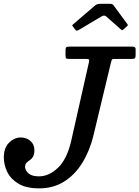

<svg xmlns="http://www.w3.org/2000/svg" viewBox="-52 -1000 747 1030"><path d="M-31.5 -155Q-31.5 -206.5 -3.5 -234.5Q24.5 -262.5 59.5 -262.5Q90 -262.5 111.2 -244Q132.5 -225.5 132.5 -195Q132.5 -171 125 -159Q117.5 -147 107.5 -140.5Q97.5 -134 90 -126.5Q82.5 -119 82.5 -103.5Q82.5 -96 88.8 -84.2Q95 -72.5 111.2 -63.2Q127.5 -54 158.5 -54Q210 -54 258 -99Q306 -144 329 -240L425.5 -668Q428 -679 424.2 -681.5Q420.5 -684 407 -684H320.5Q308 -684 303.8 -686.2Q299.5 -688.5 299.5 -701V-730Q299.5 -743.5 303.8 -746.8Q308 -750 321 -750H655Q664 -750 669.8 -747.5Q675.5 -745 675.5 -735.5V-704.5Q675.5 -691 671.8 -687.5Q668 -684 654.5 -684H565.5Q550 -684 548 -679.8Q546 -675.5 543 -663.5L448.5 -270Q428 -188 388.5 -124.8Q349 -61.5 291.2 -25.5Q233.5 10.5 158.5 10.5Q88.5 10.5 47 -14.5Q5.5 -39.5 -13 -77.5Q-31.5 -115.5 -31.5 -155ZM351.5 -841.5 340 -856.5Q335 -862.5 335.8 -864.5Q336.5 -866.5 343 -872L458.5 -971Q468.5 -979.5 486.5 -979.5H536Q546 -979.5 550 -977.5Q554 -975.5 557.5 -971L631.5 -870.5Q634 -866.5 633.8 -864.8Q633.5 -863 629 -859L611.5 -843.5Q604.5 -837.5 602.5 -838Q600.5 -838.5 595.5 -843L518 -911.5Q507 -921 493 -912L369 -838.5Q362.5 -834.5 358.8 -835.5Q355 -836.5 351.5 -841.5Z"/></svg>

Font: Besley* Medium
Style: Italic
Weight: 500
Italic angle: -13°
Designer: Owen Earl
Foundry: indestructible type*
Version: Version 3.000; ttfautohint (v1.8.3)